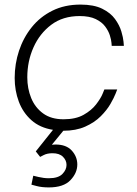

<svg xmlns="http://www.w3.org/2000/svg" viewBox="-20 -560 599 837"><path d="M193 257Q162 257 139.5 251Q117 245 117 245L125 206Q125 206 148 211.5Q171 217 193 217Q234 217 252 198.5Q270 180 270 159Q270 139 254.5 123.5Q239 108 209 108Q186 108 170.5 116Q155 124 155 124L136 100L211 6Q154 -3 117 -36Q80 -69 62 -117Q44 -165 44 -220Q44 -282 63 -339Q82 -396 118.5 -441.5Q155 -487 208.5 -513.5Q262 -540 331 -540Q389 -540 425.5 -522Q462 -504 481.5 -477Q501 -450 509 -423Q517 -396 518.5 -378Q520 -360 520 -360H467Q467 -360 466 -373Q465 -386 459 -405.5Q453 -425 438.5 -444.5Q424 -464 397 -477Q370 -490 327 -490Q254 -490 203.5 -452Q153 -414 126 -353.5Q99 -293 99 -223Q99 -174 116 -132.5Q133 -91 168 -65.5Q203 -40 257 -40Q310 -40 344.5 -59.5Q379 -79 399 -105Q419 -131 427 -150.5Q435 -170 435 -170H491Q491 -170 484 -152Q477 -134 461.5 -107Q446 -80 419 -53Q392 -26 351.5 -8Q311 10 256 10L206 71Q213 70 222 70Q269 70 293 96.5Q317 123 317 157Q317 194 287 225.5Q257 257 193 257Z"/></svg>

Font: Be Vietnam Pro ExtraLight
Style: Italic
Weight: 200
Italic angle: -12°
Designer: Lam Bao, Tony Le, Vietanh Nguyen
Foundry: Yellow Type Foundry
Version: Version 1.002; ttfautohint (v1.8.3)